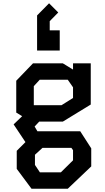

<svg xmlns="http://www.w3.org/2000/svg" viewBox="-20 -937 640 1170"><path d="M239 -36H415L425 -22V40L351 113H223L193 68V6ZM186 -412 222 -451H393L425 -405V-340L355 -296H186ZM363 -196 533 -300V-551H425V-513L363 -551H181L79 -445V-251L115 -229L63 -179L135 -71L82 -18V92L172 213H393L536 77V-33L469 -137H208L191 -166L219 -196ZM344 -629V-752H283V-808L335 -861L279 -917L206 -843V-629Z"/></svg>

Font: Kode Mono SemiBold
Style: Regular
Weight: 600
Monospace: yes
Designer: Isa Ozler
Foundry: Kadena LLC
Version: Version 1.206;gftools[0.9.28]